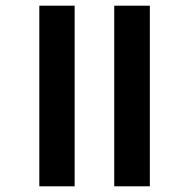

<svg xmlns="http://www.w3.org/2000/svg" viewBox="-20 -654 634 674"><path d="M381 -634H506V0H381ZM118 -634H242V0H118Z"/></svg>

Font: Holmes&Hills Bold
Style: Bold
Weight: 500
Designer: Noopur Datye, Girish Dalvi, Yashodeep Gholap, Pallavi Karambelkar
Foundry: Ek Type
Version: ""